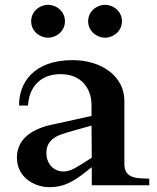

<svg xmlns="http://www.w3.org/2000/svg" viewBox="-20 -767 649 795"><path d="M359 -331V-287C315 -278 273 -267 204 -253C129 -238 50 -202 50 -114C50 -31 125 8 184 8C254 8 294 -22 360 -75V0H598V-27C551 -29 495 -25 495 -88V-350C495 -449 403 -518 281 -518C114 -518 58 -419 59 -330H96C100 -403 144 -460 231 -460C316 -460 359 -402 359 -331ZM109 -679C109 -719 143 -747 179 -747C215 -747 249 -719 249 -679C249 -639 215 -611 179 -611C143 -611 109 -639 109 -679ZM172 -135C172 -175 197 -198 235 -211C267 -222 306 -232 359 -247L360 -114C290 -70 274 -57 241 -57C210 -57 172 -81 172 -135ZM345 -679C345 -719 379 -747 415 -747C451 -747 485 -719 485 -679C485 -639 451 -611 415 -611C379 -611 345 -639 345 -679Z"/></svg>

Font: Ortica Linear
Style: Bold
Weight: 700
Designer: Benedetta Bovani
Foundry: Collletttivo
Version: Version 2.000;Glyphs 3.1.2 (3151)